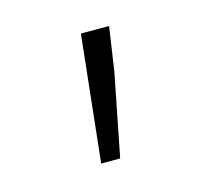

<svg xmlns="http://www.w3.org/2000/svg" viewBox="-50 -814 362 342"><g transform="rotate(-15 131.0 -643.5)"><path d="M124 -760H176L164 -679L134 -527H99Z"/></g></svg>

Font: Nebula Sans Light
Style: Regular
Weight: 300
Designer: Paul D. Hunt for Adobe (as Source Sans)
Foundry: Nebula Entertainment & Broadcasting LLC
Version: Version 1.010